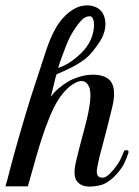

<svg xmlns="http://www.w3.org/2000/svg" viewBox="-23 -690 516 711"><path d="M275.4 -611.3Q241.2 -572.3 219.7 -515.6Q198.2 -460 192.4 -438.5Q234.4 -451.2 278.3 -494.1Q322.3 -537.1 325.2 -594.7Q325.2 -630.9 307.6 -629.9Q290 -628.9 275.4 -611.3ZM213.9 -627Q254.9 -669.9 297.9 -669.9Q302.7 -669.9 307.6 -669.9Q355.5 -664.1 365.2 -621.1Q374 -579.1 346.7 -536.1Q319.3 -494.1 295.9 -474.6Q272.5 -456.1 242.2 -440.4Q210.9 -424.8 186.5 -415Q183.6 -409.2 176.8 -377.9Q168.9 -345.7 165 -331.1Q174.8 -345.7 192.4 -361.3Q210.9 -377 230.5 -388.7Q245.1 -397.5 273.4 -406.2Q302.7 -415 332 -413.1Q347.7 -412.1 361.3 -407.2Q376 -401.4 385.7 -390.6Q409.2 -361.3 392.6 -293Q376 -223.6 353.5 -139.6Q344.7 -110.4 337.9 -74.2Q330.1 -38.1 347.7 -33.2Q365.2 -28.3 381.8 -44.9Q398.4 -61.5 407.2 -74.2Q417 -86.9 422.9 -99.6Q428.7 -111.3 435.5 -128.9Q438.5 -134.8 447.3 -133.8Q453.1 -132.8 453.1 -127Q453.1 -125 452.1 -123Q447.3 -106.4 435.5 -82Q422.9 -58.6 398.4 -34.2Q383.8 -20.5 366.2 -10.7Q348.6 -1 311.5 1Q290 1 279.3 -4.9Q268.6 -9.8 260.7 -20.5Q247.1 -41 257.8 -88.9Q268.6 -135.7 291 -218.8Q323.2 -337.9 305.7 -371.1Q289.1 -404.3 248 -378.9Q206.1 -351.6 175.8 -290Q145.5 -228.5 113.3 -117.2Q99.6 -67.4 91.8 -41Q84 -14.6 80.1 0Q68.4 0 33.2 0Q-2.9 0 -2.9 0Q0 -8.8 4.9 -27.3Q9.8 -45.9 16.6 -72.3Q29.3 -121.1 48.8 -188.5Q68.4 -256.8 90.8 -329.1Q120.1 -418.9 148.4 -504.9Q176.8 -589.8 213.9 -627Z"/></svg>

Font: Gilchrist
Style: Regular
Weight: 400
Version: 1.0